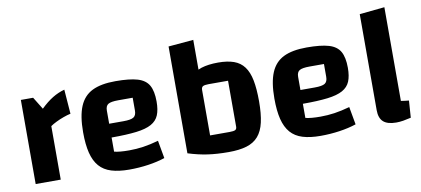

<svg xmlns="http://www.w3.org/2000/svg" viewBox="-65 -892 2462 1124"><g transform="rotate(-10 1166.5 -329.5)"><path d="M143 -500 188 -427Q225 -463 259.5 -484Q294 -505 331 -515L342 -370Q323 -366 299.5 -357.5Q276 -349 254.5 -338.5Q233 -328 219 -318V0H70V-500Z M625 12Q563 12 519 -1.5Q475 -15 448 -46Q421 -77 408.5 -127Q396 -177 396 -250Q396 -346 420 -403.5Q444 -461 496 -486.5Q548 -512 634 -512Q718 -512 765 -498Q812 -484 831.5 -449.5Q851 -415 851 -353Q851 -304 838 -272.5Q825 -241 792.5 -223Q760 -205 702.5 -198Q645 -191 555 -191H525V-273H640Q684 -273 700.5 -283.5Q717 -294 717 -323V-399H631Q588 -399 571.5 -389Q555 -379 555 -351V-107Q586 -99 644 -99Q686 -99 727.5 -105Q769 -111 819 -125L838 -19Q793 -4 738 4Q683 12 625 12Z M1245 -515Q1300 -515 1338 -501.5Q1376 -488 1399 -457Q1422 -426 1432 -375.5Q1442 -325 1442 -250Q1442 -176 1430.5 -125.5Q1419 -75 1392.5 -44.5Q1366 -14 1322.5 -1Q1279 12 1216 12Q1164 12 1129 -1Q1094 -14 1074 -43.5Q1054 -73 1045 -124Q1036 -175 1036 -250Q1036 -326 1046.5 -377Q1057 -428 1080.5 -458.5Q1104 -489 1145 -502Q1186 -515 1245 -515ZM1284 -400H1168Q1144 -400 1134.5 -394.5Q1125 -389 1125 -373V-103H1241Q1266 -103 1275 -108Q1284 -113 1284 -127ZM976 -658 1125 -671V-117V-73L1216 12Q1146 12 1091 4Q1036 -4 976 -23Z M1762 12Q1700 12 1656 -1.5Q1612 -15 1585 -46Q1558 -77 1545.5 -127Q1533 -177 1533 -250Q1533 -346 1557 -403.5Q1581 -461 1633 -486.5Q1685 -512 1771 -512Q1855 -512 1902 -498Q1949 -484 1968.5 -449.5Q1988 -415 1988 -353Q1988 -304 1975 -272.5Q1962 -241 1929.5 -223Q1897 -205 1839.5 -198Q1782 -191 1692 -191H1662V-273H1777Q1821 -273 1837.5 -283.5Q1854 -294 1854 -323V-399H1768Q1725 -399 1708.5 -389Q1692 -379 1692 -351V-107Q1723 -99 1781 -99Q1823 -99 1864.5 -105Q1906 -111 1956 -125L1975 -19Q1930 -4 1875 4Q1820 12 1762 12Z M2260 -108Q2272 -106 2284 -104.5Q2296 -103 2307 -102L2300 -1Q2275 5 2253.5 8.5Q2232 12 2212 12Q2160 12 2135.5 -10Q2111 -32 2111 -79V-650L2260 -665Z"/></g></svg>

Font: Changa ExtraLight SemiBold
Style: Regular
Weight: 600
Version: Version 3.002; ttfautohint (v1.8.2)